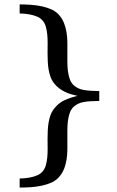

<svg xmlns="http://www.w3.org/2000/svg" viewBox="-20 -724 528 867"><path d="M428.2 -268.1Q384.8 -268.1 357.4 -263.2Q330.1 -258.3 312 -241.2Q300.3 -230 294.4 -212.4Q288.6 -194.8 286.4 -175.3Q284.2 -155.8 284.2 -135.7V-49.8Q284.2 -25.9 280.5 -2.9Q276.9 20 268.3 40.8Q259.8 61.5 243.2 79.1Q230.5 92.3 211.9 100.6Q193.4 108.9 170.4 114Q147.5 119.1 121.6 121.1Q95.7 123 68.8 123V82Q75.2 82 88.4 81.1Q101.6 80.1 116.9 77.1Q132.3 74.2 147 68.1Q161.6 62 170.9 51.8Q181.6 40.5 186.5 23.9Q191.4 7.3 193.4 -12.5Q195.3 -32.2 195.1 -53.7Q194.8 -75.2 194.8 -96.2Q194.8 -113.3 195.6 -132.1Q196.3 -150.9 199.2 -169.2Q202.1 -187.5 208 -203.9Q213.9 -220.2 224.1 -232.9Q243.7 -258.8 271.5 -271.5Q299.3 -284.2 330.1 -291Q314.5 -294.4 299.8 -298.8Q285.2 -303.2 271.5 -310.1Q257.8 -316.9 245.8 -326.2Q233.9 -335.4 224.1 -348.1Q213.9 -360.8 208 -377.2Q202.1 -393.6 199.2 -411.9Q196.3 -430.2 195.6 -449Q194.8 -467.8 194.8 -484.9Q194.8 -505.9 195.1 -527.3Q195.3 -548.8 193.4 -568.6Q191.4 -588.4 186.5 -605Q181.6 -621.6 170.9 -632.8Q161.6 -643.1 147 -649.2Q132.3 -655.3 116.9 -658.2Q101.6 -661.1 88.4 -662.1Q75.2 -663.1 68.8 -663.1V-704.1Q95.7 -704.1 121.6 -702.1Q147.5 -700.2 170.4 -695.1Q193.4 -689.9 211.9 -681.6Q230.5 -673.3 243.2 -660.2Q259.8 -642.6 268.3 -621.6Q276.9 -600.6 280.5 -577.9Q284.2 -555.2 284.2 -530.8V-445.3Q284.2 -425.3 286.4 -405.8Q288.6 -386.2 294.4 -368.7Q300.3 -351.1 312 -339.8Q330.1 -322.8 357.4 -317.9Q384.8 -313 428.2 -313Z"/></svg>

Font: Charis SIL Eur
Style: Regular
Weight: 400
Foundry: SIL International
Version: Version 5.000